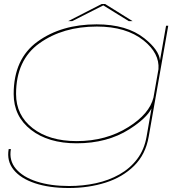

<svg xmlns="http://www.w3.org/2000/svg" viewBox="-20 -713 952 962"><path d="M325 229Q226.5 229 154.8 205Q83 181 48 137.2Q13 93.5 23.5 34H34.5Q24.5 91 59.5 132.5Q94.5 174 164 196.5Q233.5 219 326.5 219Q396 219 460.5 205Q525 191 578.2 161Q631.5 131 667.2 84Q703 37 714.5 -29L739 -169.5Q714 -120 627.5 -65Q517 5 364 5Q222 5 135.2 -62.5Q48.5 -130 48.5 -242Q48.5 -418 168 -504.5Q287.5 -591 464 -591Q615.5 -591 703.5 -521Q777.5 -462 781.5 -410L812 -584H823L725 -28Q709.5 61 651.8 118Q594 175 509 202Q424 229 325 229ZM774 -366.5Q780 -445.5 700 -510Q612.5 -580 465.5 -580Q295.5 -580 178 -496.5Q60.5 -413 60.5 -242Q60.5 -135 144 -70.5Q227.5 -6 364.5 -6Q511.5 -6 623.5 -76.5Q729 -142.5 749 -224.5ZM321.5 -607 489.5 -693H506.5L644.5 -607H625.5L497.5 -686L341.5 -607Z"/></svg>

Font: Anybody UltraExpanded Thin
Style: Italic
Weight: 100
Width: 9
Italic angle: -10°
Designer: Tyler Finck
Foundry: Etcetera Type Company
Version: Version 1.010; ttfautohint (v1.8.3) -l 8 -r 50 -G 200 -x 14 